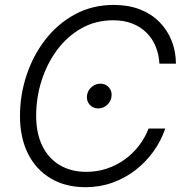

<svg xmlns="http://www.w3.org/2000/svg" viewBox="-20 -758 753 788"><path d="M331.5 10.3Q248.5 10.3 188 -25.9Q127.4 -62 94.7 -127.7Q62 -193.4 62 -282.2Q62 -368.2 89.1 -449.7Q116.2 -531.2 166.7 -596.2Q217.3 -661.1 288.3 -699.5Q359.4 -737.8 447.3 -737.8Q506.8 -737.8 554 -719.5Q601.1 -701.2 633.8 -668.2Q666.5 -635.3 684.1 -591.6Q701.7 -547.9 702.1 -496.6H634.3Q632.3 -534.7 618.9 -567.1Q605.5 -599.6 581.3 -623.8Q557.1 -647.9 522.7 -661.4Q488.3 -674.8 444.8 -674.8Q372.6 -674.8 314.2 -641.8Q255.9 -608.9 214.4 -553Q172.9 -497.1 150.6 -427Q128.4 -356.9 128.4 -283.2Q128.4 -210 154.1 -158.4Q179.7 -106.9 226.1 -79.8Q272.5 -52.7 334 -52.7Q378.9 -52.7 418.9 -66.2Q459 -79.6 492.2 -103.8Q525.4 -127.9 550.3 -160.2Q575.2 -192.4 589.8 -230.5H658.2Q641.1 -180.2 609.9 -136.5Q578.6 -92.8 535.9 -59.8Q493.2 -26.9 441.4 -8.3Q389.6 10.3 331.5 10.3ZM383.3 -313Q360.8 -313 347.2 -329.3Q333.5 -345.7 337.4 -368.2Q340.8 -388.2 356.7 -401.4Q372.6 -414.6 392.1 -414.6Q414.6 -414.6 427.7 -398.4Q440.9 -382.3 437.5 -360.4Q434.6 -340.3 418.7 -326.7Q402.8 -313 383.3 -313Z"/></svg>

Font: Inter 24pt Light
Style: Italic
Weight: 300
Italic angle: -9.3988°
Designer: Rasmus Andersson
Foundry: rsms
Version: Version 4.001;git-66647c0bb